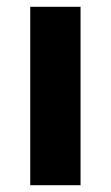

<svg xmlns="http://www.w3.org/2000/svg" viewBox="-20 -545 326 565"><path d="M69 0V-525H217V0Z"/></svg>

Font: IBM Plex Thai
Style: Bold
Weight: 700
Designer: Mike Abbink, Paul van der Laan, Pieter van Rosmalen, Ben Mitchell, Mark Frömberg
Foundry: Bold Monday
Version: Version 1.0